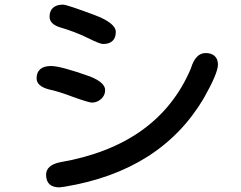

<svg xmlns="http://www.w3.org/2000/svg" viewBox="-20 -777 1040 829"><path d="M368 -447Q434 -421 434 -388Q434 -365 416.5 -349.5Q399 -334 377 -334Q364 -334 294 -359Q234 -382 191 -391Q138 -405 138 -439Q138 -465 154 -478.5Q170 -492 200 -492Q242 -492 368 -447ZM237 -76Q663 -149 804 -481Q824 -548 868 -548Q893 -548 907 -535Q921 -522 921 -498Q921 -461 860 -353Q675 -40 260 29L237 32Q179 32 179 -23Q179 -43 194 -56.5Q209 -70 237 -76ZM252 -757Q268 -757 386 -713Q480 -678 480 -639Q480 -614 466 -600.5Q452 -587 425 -587Q411 -587 357 -614Q304 -640 239 -659Q194 -673 194 -705Q194 -730 209 -743.5Q224 -757 252 -757Z"/></svg>

Font: 寒蝉全圆体 Bold
Style: Regular
Weight: 700
Designer: Warren2060
      Designed by Motoya company      

      [Varela Round]
      Joe Prince(Latin component); Avraham Cornf
Foundry: ChillType
Version: Version 3.200